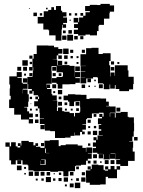

<svg xmlns="http://www.w3.org/2000/svg" viewBox="-20 -945 737 988"><path d="M150 -310H128V-330H88V-355H53V-389H27V-433H35V-452H30V-490H32V-510H28V-552H66V-574H92V-548H70V-544H92V-519H97V-514H121V-549H147V-553H149V-581H151V-599H148V-582H130V-600H147V-643H153V-667H169V-711H229V-710H258V-702H280V-693H301V-669H280V-660H272V-638H252V-637H275V-609H300V-610H338V-606H364V-577H365V-550H366V-574H392V-548H368V-543H391V-519H368V-512H339V-511H301V-489H277V-513H271V-519H247V-543H271V-549H299V-551H304V-572H300V-573H271V-605H246V-604H245V-578H246V-548V-514H219V-511V-494H220V-510H238V-492H222V-487H245V-461H249V-454H272V-428H252V-427H275V-395H252H273V-374H278V-392H300V-373H311V-370H338V-363H361V-346H366V-364H390V-370H393V-394H392V-424H368V-422H361V-399H337V-422H330V-429H307V-453H330V-460H368V-458H396V-457H425V-436H441V-439H497V-438H526V-422H540V-400H526V-398H546V-397H575V-365H546V-364H545V-345H547V-363H571V-340H575V-365H601V-369H637V-344H642V-341H669V-312H670V-270H668V-242H661V-219H645V-217H665V-185H663V-165H673V-117H639V-91H599V-100H578V-122H598V-125H573V-156H549V-154H572V-128H546V-151H545V-125H513V-151H510V-130H488V-152H509V-153H481V-159H457V-183H474V-190H458V-212H474V-223H461V-239H477V-226H482V-248H509V-250H488V-272H501V-280H488V-302H501V-306H484V-336H505V-343H491V-359H507V-345H513V-364H512V-365H489V-361H453V-337H428V-332H423V-307H404V-304H422V-278H404V-268H416V-254H402V-266H392V-248H366V-263H364V-246H343V-237H315V-235H263V-270H238V-273H211V-301H210V-280H188V-302H209V-307H185V-335H207V-337H185V-365H183V-387H175V-398H156V-424H175V-434H162V-448H176V-455H153V-476H147V-463H131V-479H144V-487H125V-513H122V-488H97V-484H122V-460H128V-422H125V-395H105V-392H120V-372H130V-361H149V-341H130V-332H150ZM424 -516H394V-546H419V-547H395V-575H419V-577H395V-605H422V-606H394V-636H422H394V-666H423V-667V-697H451V-699H487V-667H509V-671H549V-631H542V-609H547V-573H546V-552H548V-572H570V-555H572V-573H571V-609H607H637V-583H641V-553V-550H668V-512H665V-485H644V-476H594V-487H575V-507H571V-489H547V-510H544V-486H514V-513H511V-516H484V-544H482V-548H459V-541H424ZM333 -667H305V-695H333ZM417 -673H401V-689H417ZM357 -673H341V-689H357ZM298 -642H280V-660H298ZM328 -642H310V-660H328ZM147 -643H131V-659H147ZM355 -645H343V-657H355ZM384 -646H374V-656H384ZM123 -607H95V-635H123ZM300 -610H278V-632H300ZM567 -613H551V-629H567ZM326 -614H312V-628H326ZM145 -615H133V-627H145ZM384 -616H374V-626H384ZM594 -616H584V-626H594ZM391 -579H367V-603H391ZM119 -581H99V-601H119ZM89 -581H69V-601H89ZM269 -581H249V-601H269ZM568 -582H550V-600H568ZM267 -553H251V-569H267ZM147 -553H131V-569H147ZM296 -554H282V-568H296ZM114 -556H104V-566H114ZM120 -520H98V-542H120ZM448 -522H430V-540H448ZM473 -527H465V-535H473ZM269 -491H249V-511H269ZM509 -491H489V-511H509ZM418 -492H400V-510H418ZM443 -497H435V-505H443ZM472 -498H466V-504H472ZM96 -464V-483H95V-464ZM300 -460H278V-482H300ZM264 -466H254V-476H264ZM296 -434H282V-448H296ZM181 -435V-448H176V-435ZM145 -435H133V-447H145ZM299 -401H279V-421H299ZM389 -401H369V-421H389ZM326 -404H312V-418H326ZM141 -409H137V-413H141ZM599 -371H579V-391H599ZM386 -374H372V-388H386ZM174 -376H164V-386H174ZM324 -376H314V-386H324ZM354 -376H344V-386H354ZM144 -376H134V-386H144ZM476 -344H462V-358H476ZM176 -344H162V-358H176ZM178 -312H160V-330H178ZM447 -313H431V-329H447ZM475 -285H463V-297H475ZM444 -286H434V-296H444ZM480 -250H458V-272H480ZM447 -253H431V-269H447ZM510 -251V-263V-251ZM688 -222H670V-240H688ZM61 -99H37V-120H28V-162V-190H8V-212H30V-192H37V-213H61V-192H70V-186H84V-194H72V-208H86V-196H90V-220H128V-214H152V-197H162V-208H176V-194H165V-190H188V-184H209V-221H236V-224H282V-193H292V-198H318V-202H380V-196H404V-184H422V-164H424V-186H454V-156H432V-154H452V-128H432V-118H446V-104H432V-118H423V-97H397V-93H370V-90H366V-64H337V-63H332V-38H306V-63H301V-64H279V-61H239V-65H215H186V-64H152V-93V-68H126V-94H151H122V-115V-98H96V-120H89V-101H69V-120H61ZM207 -193H191V-209H207ZM445 -195H433V-207H445ZM216 -158V-157H233V-158H216V-181H212V-158ZM479 -131H459V-151H479ZM210 -100H188V-118H187V-97H215V-124H192V-122H210ZM70 -121H88V-122H70ZM569 -101H549V-121H569ZM539 -101H519V-121H539ZM477 -103H461V-119H477ZM503 -107H495V-115H503ZM496 6H442V-5H423V-34H422V-68H445V-73H431V-89H447V-75H452V-98H486V-95H513V-71H519V-67H536V-73H521V-89H537V-74H549V-91H569V-74H580V-90H598V-72H582V-28H536V-35H524V4H496ZM215 -97H231H215ZM91 -69H67V-93H91ZM386 -74H372V-88H386ZM114 -76H104V-86H114ZM180 -40H158V-62H180ZM150 -40H128V-62H150ZM209 -41H189V-61H209ZM358 -42H340V-60H358ZM238 -42H220V-60H238ZM417 -43H401V-59H417ZM295 -45H283V-57H295ZM113 -47H105V-55H113ZM262 -48H256V-54H262ZM242 -8H216V-34H242ZM330 -10H308V-32H330ZM420 -10H398V-32H420ZM297 -13H281V-29H297ZM386 -14H372V-28H386ZM265 -15H253V-27H265ZM205 -15H193V-27H205ZM174 -16H164V-26H174ZM353 -17H345V-25H353ZM393 23H365V-5H393ZM359 19H339V-1H359ZM324 14H314V4H324ZM382 -770H360V-792H381V-829H359V-853H383V-831H387V-855H408V-864H394V-878H408V-864H420V-882H442V-888H418V-914H442V-920H480V-919H497V-925H545V-917H567V-885H545V-877H543V-849H515V-817H490V-812H487V-785H479V-763H443V-767H420V-762H382V-791ZM296 -736H266V-763H233V-789H229V-793H203V-824H174V-858H205V-887H228V-894H244V-908H258V-894H268V-914H294V-890H300V-865V-882H322V-860H305V-855H325V-827H305V-820H320V-802H302V-817H299V-793H297V-765H296ZM225 -897H217V-905H225ZM133 -899H129V-903H133ZM442 -870V-882V-870ZM170 -862H152V-880H170ZM197 -865H185V-877H197ZM347 -865H335V-877H347ZM377 -865H365V-877H377ZM344 -838H338V-844H344ZM381 -801H361V-821H381ZM350 -772H332V-790H350ZM318 -774H304V-788H318ZM356 -736H326V-766H356ZM322 -740H300V-762H322ZM380 -742H362V-760H380ZM409 -743H393V-759H409Z"/></svg>

Font: Rubik Storm
Style: Regular
Weight: 400
Designer: Hubert and Fischer, NaN
Foundry: Hubert and Fischer, NaN
Version: Version 2.201